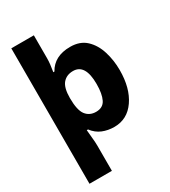

<svg xmlns="http://www.w3.org/2000/svg" viewBox="-232 -851 1064 1202"><g transform="rotate(-30 300.0 -249.5)"><path d="M50 240H212V58Q212 32 208 -4Q204 -40 203 -59H212Q240 -22 279 -6Q318 10 364 10Q458 10 514 -71Q570 -152 570 -282Q570 -353 550 -417.5Q530 -482 487 -522.5Q444 -563 373 -563Q258 -563 211 -478H203Q208 -508 210.5 -530.5Q213 -553 213 -578V-739H50ZM313 -423Q401 -423 401 -279Q401 -208 381.5 -168.5Q362 -129 312 -129Q265 -129 238.5 -163.5Q212 -198 212 -286Q212 -360 239 -391.5Q266 -423 313 -423Z"/></g></svg>

Font: Noto Sans Mono Extra
Style: Regular
Weight: 800
Designer: Monotype Design Team
Foundry: Monotype Imaging Inc.
Version: Version 1.900